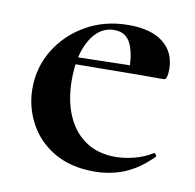

<svg xmlns="http://www.w3.org/2000/svg" viewBox="-55 -451 529 520"><g transform="rotate(10 209.0 -191.5)"><path d="M235 12Q170 12 124.5 -15Q79 -42 55.5 -86.5Q32 -131 32 -181Q32 -240 62 -288.5Q92 -337 143.5 -366Q195 -395 260 -395Q322 -395 355 -368.5Q388 -342 388 -296Q388 -285 386 -276Q384 -267 377 -267H281Q283 -314 270 -344.5Q257 -375 223 -375Q183 -375 158 -333.5Q133 -292 133 -223Q133 -167 151 -125Q169 -83 203 -60Q237 -37 285 -37Q309 -37 336.5 -44Q364 -51 386 -65Q388 -67 391.5 -63Q395 -59 393 -56Q356 -19 317.5 -3.5Q279 12 235 12ZM98 -265 97 -284 316 -289V-267Z"/></g></svg>

Font: Cormorant
Style: Bold
Weight: 700
Designer: Christian Thalmann (Catharsis Fonts)
Foundry: Catharsis Fonts
Version: Version 4.000